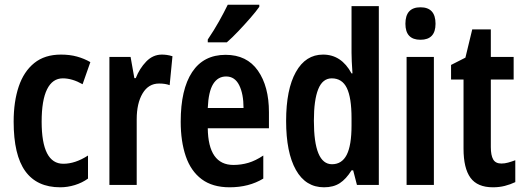

<svg xmlns="http://www.w3.org/2000/svg" viewBox="-20 -786 2225 816"><path d="M236 10Q137 10 87.5 -58.5Q38 -127 38 -269Q38 -354 59.5 -418Q81 -482 125.5 -518Q170 -554 239 -554Q277 -554 307.5 -545.5Q338 -537 364 -522L331 -428Q287 -453 247 -453Q203 -453 180 -406.5Q157 -360 157 -269Q157 -90 249 -90Q300 -90 354 -125V-27Q329 -9 298 0.5Q267 10 236 10Z M668 -554Q678 -554 689 -552.5Q700 -551 713 -547L701 -424Q683 -431 656 -431Q611 -431 586 -389Q561 -347 561 -279V0H445V-544H535L551 -454H557Q573 -495 601.5 -524.5Q630 -554 668 -554Z M939 -553Q1029 -553 1076 -486Q1123 -419 1123 -309V-241H863Q865 -85 972 -85Q1005 -85 1035.5 -94Q1066 -103 1099 -125V-27Q1038 10 956 10Q883 10 837 -24.5Q791 -59 769.5 -122Q748 -185 748 -269Q748 -406 796.5 -479.5Q845 -553 939 -553ZM941 -461Q906 -461 886 -429Q866 -397 863 -327H1015Q1015 -387 996.5 -424Q978 -461 941 -461ZM1082 -757Q1068 -737 1044 -709.5Q1020 -682 993.5 -654Q967 -626 944 -606H863V-618Q890 -658 911 -695.5Q932 -733 948 -766H1082Z M1357 10Q1279 10 1237.5 -64Q1196 -138 1196 -272Q1196 -406 1237.5 -480Q1279 -554 1353 -554Q1431 -554 1474 -474H1478Q1476 -503 1475 -524.5Q1474 -546 1474 -562V-760H1590V0H1497L1481 -62H1474Q1451 -25 1424 -7.5Q1397 10 1357 10ZM1391 -88Q1433 -88 1453.5 -128Q1474 -168 1474 -253V-284Q1474 -371 1454 -412Q1434 -453 1390 -453Q1351 -453 1332.5 -407Q1314 -361 1314 -273Q1314 -88 1391 -88Z M1767 -755Q1831 -755 1831 -685Q1831 -617 1767 -617Q1703 -617 1703 -685Q1703 -755 1767 -755ZM1824 -544V0H1708V-544Z M2111 -91Q2125 -91 2139.5 -95Q2154 -99 2170 -105V-12Q2149 -2 2125.5 4Q2102 10 2075 10Q2009 10 1979.5 -30.5Q1950 -71 1950 -154V-448H1897V-510L1958 -541L1987 -661H2066V-544H2163V-448H2066V-161Q2066 -126 2076 -108.5Q2086 -91 2111 -91Z"/></svg>

Font: Noto Sans Bengali ExtraCondensed SemiBold
Style: Regular
Weight: 600
Width: 2
Designer: Joana Ranito - Universal Thirst; Jelle Bosma - Monotype Design Team
Foundry: Universal Thirst ehf.
Version: Version 3.000; ttfautohint (v1.8.4.7-5d5b)